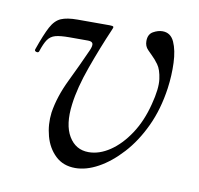

<svg xmlns="http://www.w3.org/2000/svg" viewBox="-55 -454 543 524"><g transform="rotate(10 216.0 -191.5)"><path d="M185 13Q151.6 13 130 -7.5Q108.4 -28 99.8 -59.8Q91.2 -91.6 95.4 -125.2Q102.4 -170.2 125.7 -218.1Q149 -266 168.6 -310Q174.8 -324 172.5 -329.8Q170.2 -335.6 159.2 -335.6H108Q82.4 -335.6 69.1 -331.9Q55.8 -328.2 48.1 -317.1Q40.4 -306 33 -283Q31 -279 25.4 -280.8Q19.8 -282.6 21.8 -287.6Q36.8 -330.6 48.1 -351.7Q59.4 -372.8 75.8 -379.9Q92.2 -387 121.2 -387H210.2Q219 -387 220.6 -385Q222.2 -383 218.2 -375Q195.2 -322 173.9 -262.7Q152.6 -203.4 146.8 -157Q139.4 -99.8 158.5 -67.9Q177.6 -36 213.4 -36Q243 -36 272.3 -55.7Q301.6 -75.4 325.2 -111.1Q348.8 -146.8 361 -195Q372.8 -239.8 369.3 -265.8Q365.8 -291.8 356.2 -304.9Q346.6 -318 340 -324Q334.8 -329.4 325.6 -338.6Q316.4 -347.8 316.4 -362.2Q316.4 -381 329.7 -388.5Q343 -396 355.4 -396Q378 -396 388.2 -373.5Q398.4 -351 399.8 -316.3Q401.2 -281.6 396.2 -245.2Q387.8 -185.8 365.5 -138.3Q343.2 -90.8 312.3 -57Q281.4 -23.2 248.4 -5.1Q215.4 13 185 13Z"/></g></svg>

Font: Cormorant Infant Light
Style: Italic
Weight: 300
Italic angle: -10°
Designer: Christian Thalmann (Catharsis Fonts)
Foundry: Catharsis Fonts
Version: Version 4.001